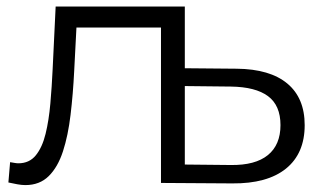

<svg xmlns="http://www.w3.org/2000/svg" viewBox="-20 -545 961 572"><path d="M55.6 6.4Q44.2 6.4 31.6 4Q19.1 1.7 5 -1.4L10.1 -61.9Q16.7 -60.9 23.1 -59.7Q29.6 -58.5 34.6 -58.5Q67.4 -58.5 86.7 -82.3Q106 -106.1 115.8 -146.3Q125.6 -186.4 130 -236.5Q134.4 -286.7 136.8 -338.4L145.8 -525.5H530.6V0H459.6V-484.5L477.8 -462.9H191.8L208.9 -485L201 -333.2Q197.6 -264.5 190.2 -202.9Q182.9 -141.2 167.6 -94.2Q152.3 -47.2 125.2 -20.4Q98.1 6.4 55.6 6.4ZM671.7 1.4 459.6 0V-525.5H530.6V-341.7L685.2 -340.3Q784.2 -339.3 836 -296.1Q887.7 -253 887.7 -172.2Q887.7 -87.8 832 -42.7Q776.2 2.4 671.7 1.4ZM667.5 -53.4Q740.5 -52.4 778 -82.9Q815.6 -113.4 815.6 -172.3Q815.6 -230.9 778.5 -258.5Q741.5 -286.1 667.5 -287.1L530.6 -288.6V-54.8Z"/></svg>

Font: Montserrat Thin
Style: Regular
Weight: 100
Designer: Julieta Ulanovsky
Foundry: Julieta Ulanovsky
Version: Version 9.000